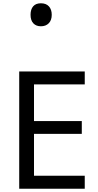

<svg xmlns="http://www.w3.org/2000/svg" viewBox="-20 -1149 596 1169"><path d="M496 0H97V-714H496V-635H187V-412H478V-334H187V-79H496ZM229 -989Q200 -989 183 -1007Q166 -1025 166 -1059Q166 -1092 182 -1110.5Q198 -1129 229 -1129Q261 -1129 278 -1110Q295 -1091 295 -1059Q295 -1026 277 -1007.5Q259 -989 229 -989Z"/></svg>

Font: Noto Sans Tifinagh Adrar
Style: Regular
Weight: 400
Designer: JamraPatel
Foundry: JamraPatel LLC
Version: Version 2.006; ttfautohint (v1.8.4.7-5d5b)